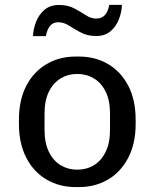

<svg xmlns="http://www.w3.org/2000/svg" viewBox="-20 -751 629 781"><path d="M288 10Q221.5 10 169 -20.9Q116.5 -51.8 86.8 -109.6Q57 -167.5 57 -247.2V-263.8Q57 -344.5 87 -402Q117 -459.5 169.4 -490.2Q221.8 -521 288 -521H300.8Q368 -521 420.1 -490.1Q472.2 -459.2 502 -401.8Q531.8 -344.2 531.8 -263.8V-247.2Q531.8 -167.5 501.8 -109.5Q471.8 -51.5 419.5 -20.8Q367.2 10 300.8 10ZM294 -60.8Q331.8 -60.8 361.8 -78.8Q391.8 -96.8 409.6 -133Q427.5 -169.2 427.5 -221.8V-289.2Q427.5 -342.8 409.6 -378.5Q391.8 -414.2 361.8 -432.2Q331.8 -450.2 294 -450.2Q257 -450.2 227 -432.2Q197 -414.2 179.1 -378.5Q161.2 -342.8 161.2 -289.2V-221.8Q161.2 -169.2 179.1 -133Q197 -96.8 227 -78.8Q257 -60.8 294 -60.8ZM114.2 -604Q115.5 -634.2 127.2 -663.6Q139 -693 161.9 -711.9Q184.8 -730.8 220 -730.8Q255.8 -730.8 281.6 -717.1Q307.5 -703.5 328.6 -689.5Q349.8 -675.5 371 -675.5Q394.2 -675.5 407 -690.1Q419.8 -704.8 424.5 -731.2H476Q475 -701.5 463.5 -672.1Q452 -642.8 429.2 -623.6Q406.5 -604.5 371.5 -604.5Q336 -604.5 309.4 -618.5Q282.8 -632.5 261.2 -646.5Q239.8 -660.5 217.2 -660.5Q196 -660.5 184 -646.2Q172 -632 166.5 -604Z"/></svg>

Font: Chivo Medium
Style: Regular
Weight: 500
Designer: Hector Gatti
Foundry: Omnibus-Type
Version: Version 2.002